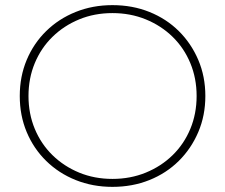

<svg xmlns="http://www.w3.org/2000/svg" viewBox="-20 -724 877 748"><path d="M418 4Q341 4 275 -22.5Q209 -49 160 -97Q111 -145 84 -209.5Q57 -274 57 -350Q57 -426 84 -490.5Q111 -555 160 -603Q209 -651 275 -677.5Q341 -704 418 -704Q496 -704 562 -677.5Q628 -651 676.5 -603Q725 -555 752.5 -490.5Q780 -426 780 -350Q780 -274 752.5 -209.5Q725 -145 676.5 -97Q628 -49 562 -22.5Q496 4 418 4ZM418 -27Q488 -27 548 -51.5Q608 -76 652.5 -119.5Q697 -163 721.5 -222Q746 -281 746 -350Q746 -419 721.5 -478Q697 -537 652.5 -580.5Q608 -624 548 -648.5Q488 -673 418 -673Q348 -673 288.5 -648.5Q229 -624 184.5 -580.5Q140 -537 115.5 -478Q91 -419 91 -350Q91 -281 115.5 -222Q140 -163 184.5 -119.5Q229 -76 288.5 -51.5Q348 -27 418 -27Z"/></svg>

Font: Montserrat ExtraLight
Style: Regular
Weight: 200
Designer: Julieta Ulanovsky
Foundry: Julieta Ulanovsky
Version: Version 9.000; ttfautohint (v1.8.4.7-5d5b)